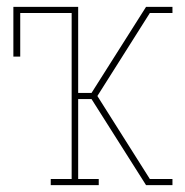

<svg xmlns="http://www.w3.org/2000/svg" viewBox="-20 -540 540 560"><path d="M128 0V-18H189V-502H39V-375H19V-520H208V-269H247L406 -520H483V-502H417L264 -260L417 -18H483V0H406L247 -251H208V-18H268V0Z"/></svg>

Font: Iosevka Curly Slab Thin
Style: Regular
Weight: 100
Monospace: yes
Designer: Belleve Invis
Foundry: Belleve Invis
Version: Version 22.1.2; ttfautohint (v1.8.4)